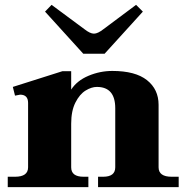

<svg xmlns="http://www.w3.org/2000/svg" viewBox="-20 -773 771 793"><path d="M324 -551 166 -725 193 -753 328 -653Q352 -634 368 -634Q384 -634 408 -653L542 -753L570 -725L412 -551ZM718 -43V0H385V-43H406Q456 -43 456 -82V-326Q456 -414 380 -414Q358 -414 333.5 -399Q309 -384 291.5 -349.5Q274 -315 274 -262V-82Q274 -43 325 -43H345V0H12V-43H42Q96 -43 96 -82V-348Q96 -382 63 -382Q61 -382 42 -378L33 -414L238 -479H274V-403Q298 -440 345.5 -460Q393 -480 444 -480Q539 -480 587 -442Q635 -404 635 -340V-82Q635 -43 689 -43Z"/></svg>

Font: Taviraj Bold
Style: Regular
Weight: 700
Designer: Katatrad Team
Foundry: CadsonDemak
Version: Version 1.030